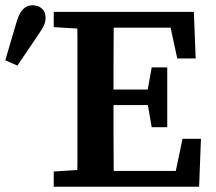

<svg xmlns="http://www.w3.org/2000/svg" viewBox="-31 -709 822 729"><path d="M-11 -480 33 -629Q43 -661 57.5 -675Q72 -689 92 -689Q114 -689 128 -676.5Q142 -664 142 -642Q142 -626 135.5 -612Q129 -598 115 -578L35 -460ZM173 0V-58L305 -66H319V0ZM262 0Q263 -51 263 -101.5Q263 -152 263 -203.5Q263 -255 263 -306V-358Q263 -409 263 -460Q263 -511 263 -562Q263 -613 262 -664H401Q401 -614 400.5 -563Q400 -512 400 -461Q400 -410 400 -358V-311Q400 -258 400 -206Q400 -154 400.5 -102.5Q401 -51 401 0ZM334 0V-60H670L629 -24L662 -182H732L725 0ZM331 -310V-369H567V-310ZM545 -226 527 -329V-353L545 -453H604V-226ZM173 -606V-664H319V-598H305ZM642 -487 609 -640 651 -604H334V-664H705L712 -487Z"/></svg>

Font: Source Serif 4 SemiBold
Style: Regular
Weight: 600
Designer: Frank Grießhammer
Foundry: Adobe Systems Incorporated
Version: Version 4.004;hotconv 1.0.116;makeotfexe 2.5.65601